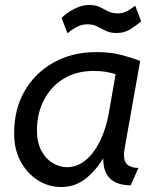

<svg xmlns="http://www.w3.org/2000/svg" viewBox="-20 -742 632 774"><path d="M37 -205Q37 -302 79.5 -375.5Q122 -449 197 -490.5Q272 -532 368 -532Q427 -532 471.5 -520Q516 -508 545 -496L482 -141Q481 -136 480.5 -129.5Q480 -123 480 -116Q480 -88 496 -76.5Q512 -65 538 -65L507 5Q453 5 424.5 -21.5Q396 -48 396 -104Q368 -56 325.5 -22Q283 12 226 12Q177 12 134 -14.5Q91 -41 64 -89.5Q37 -138 37 -205ZM446 -443Q427 -449 406.5 -452.5Q386 -456 357 -456Q288 -456 237 -425Q186 -394 157.5 -339.5Q129 -285 129 -216Q129 -168 146.5 -135Q164 -102 192 -85Q220 -68 250 -68Q291 -68 325 -96Q359 -124 383.5 -174Q408 -224 419 -288ZM549 -656Q528 -638 504.5 -623.5Q481 -609 450 -609Q424 -609 406 -618Q388 -627 371.5 -635.5Q355 -644 332 -644Q310 -644 290 -633.5Q270 -623 252 -608L228 -670Q251 -692 281 -707Q311 -722 339 -722Q365 -722 382.5 -713.5Q400 -705 416 -696.5Q432 -688 456 -688Q476 -688 493 -697.5Q510 -707 525 -719Z"/></svg>

Font: ABeeZee
Style: Italic
Weight: 400
Italic angle: -10°
Designer: Anja Meiners
Foundry: Anja Meiners
Version: Version 1.003; ttfautohint (v1.8.3)